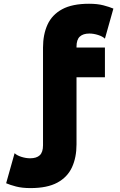

<svg xmlns="http://www.w3.org/2000/svg" viewBox="-20 -757 627 1007"><path d="M530.3 -351.6H381.3V0Q381.3 68.4 357.7 120.1Q334 171.9 281 200.7Q228 229.5 140.1 229.5Q95.7 229.5 64.2 221.2Q32.7 212.9 12.2 204.1L56.6 46.4Q68.4 58.1 92.3 65.7Q116.2 73.2 138.2 73.2Q171.4 73.2 188.5 57.4Q205.6 41.5 205.6 4.9V-507.8Q205.6 -576.2 229.2 -627.9Q252.9 -679.7 305.9 -708.5Q358.9 -737.3 446.8 -737.3Q491.2 -737.3 522.7 -729Q554.2 -720.7 574.7 -711.9L530.3 -554.2Q518.6 -565.9 494.6 -573.5Q470.7 -581.1 448.7 -581.1Q416 -581.1 398.7 -565.2Q381.3 -549.3 381.3 -512.7V-507.8H530.3Z"/></svg>

Font: Giphurs Black
Style: Regular
Weight: 900
Version: Version 0.920; ttfautohint (v1.8.4.7-5d5b)